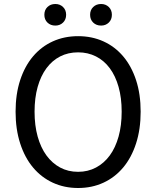

<svg xmlns="http://www.w3.org/2000/svg" viewBox="-20 -928 782 961"><path d="M371 13Q302 13 244.5 -13.5Q187 -40 145.5 -89.5Q104 -139 81 -210Q58 -281 58 -369Q58 -457 81 -527Q104 -597 145.5 -646Q187 -695 244.5 -721Q302 -747 371 -747Q440 -747 497.5 -721Q555 -695 596.5 -646Q638 -597 661 -527Q684 -457 684 -369Q684 -281 661 -210Q638 -139 596.5 -89.5Q555 -40 497.5 -13.5Q440 13 371 13ZM371 -68Q420 -68 460.5 -89.5Q501 -111 529.5 -150Q558 -189 573.5 -244.5Q589 -300 589 -369Q589 -438 573.5 -493Q558 -548 529.5 -586.5Q501 -625 460.5 -645.5Q420 -666 371 -666Q321 -666 281 -645.5Q241 -625 212.5 -586.5Q184 -548 168.5 -493Q153 -438 153 -369Q153 -300 168.5 -244.5Q184 -189 212.5 -150Q241 -111 281 -89.5Q321 -68 371 -68ZM257 -800Q233 -800 217.5 -815Q202 -830 202 -854Q202 -878 217.5 -893Q233 -908 257 -908Q280 -908 295.5 -893Q311 -878 311 -854Q311 -830 295.5 -815Q280 -800 257 -800ZM486 -800Q462 -800 446.5 -815Q431 -830 431 -854Q431 -878 446.5 -893Q462 -908 486 -908Q509 -908 524.5 -893Q540 -878 540 -854Q540 -830 524.5 -815Q509 -800 486 -800Z"/></svg>

Font: Kinto Sans
Style: Regular
Weight: 400
Designer: Authors: Ryoko NISHIZUKA  (kana & ideographs); Paul D. Hunt (Latin, Greek & Cyrillic); Wenlong ZHANG  (bopomofo); Sandol
Foundry: Adobe Systems Incorporated, ookami Inc.
Version: Version 0.001